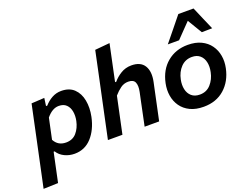

<svg xmlns="http://www.w3.org/2000/svg" viewBox="-163 -1079 2068 1578"><g transform="rotate(-20 871.0 -290.0)"><path d="M-25 196Q-13.5 142 -2.2 89.5Q9 37 22 -24.5L73.5 -267Q84.5 -319 96.8 -377.2Q109 -435.5 122.5 -498L236 -504.5L226.5 -436.5H237.5Q266 -469.5 303.5 -490.2Q341 -511 385 -511Q456 -511 497 -471.2Q538 -431.5 550.2 -366.5Q562.5 -301.5 547 -226Q524.5 -119 464.5 -53.2Q404.5 12.5 315 12.5Q268.5 12.5 228 -7Q187.5 -26.5 165.5 -62.5H157L147.5 -18Q135.5 38.5 125 88.2Q114.5 138 103 192ZM280 -98.5Q338 -98.5 372 -137.8Q406 -177 418.5 -236Q427.5 -279.5 420.8 -317.2Q414 -355 390.2 -378.5Q366.5 -402 324.5 -402Q294.5 -402 267.2 -385.5Q240 -369 216.5 -340L178 -159Q210 -98.5 280 -98.5Z M609 0Q620.5 -54 631.2 -104.5Q642 -155 655 -216.5L714 -493.5Q727 -555 739.5 -614Q752 -673 764.5 -732.5L894 -744.5Q881.5 -685 868.5 -623.5Q855.5 -562 841 -493.5L827 -427H837.5Q863 -459 905 -485Q947 -511 998.5 -511Q1079.5 -511 1111.5 -458.8Q1143.5 -406.5 1124.5 -318Q1120 -297 1114.5 -271.5Q1109 -246 1103 -217Q1090 -155 1079.2 -104.5Q1068.5 -54 1057 0H930Q941.5 -54.5 951.8 -104.2Q962 -154 974 -210.5L989.5 -283.5Q1000 -335 987.2 -364.5Q974.5 -394 929 -394Q891.5 -394 861.5 -372.2Q831.5 -350.5 803.5 -318L780.5 -210Q768.5 -153.5 758 -103.8Q747.5 -54 736 0Z M1444.5 12.5Q1375 12.5 1326 -11.5Q1277 -35.5 1248.2 -76.5Q1219.5 -117.5 1211 -169Q1202.5 -220.5 1214 -276Q1237 -387.5 1311.5 -449.2Q1386 -511 1491.5 -511Q1559 -511 1608 -487.5Q1657 -464 1686.2 -423.2Q1715.5 -382.5 1724.5 -330.8Q1733.5 -279 1721.5 -223Q1699 -115.5 1626.5 -51.5Q1554 12.5 1444.5 12.5ZM1448.5 -92.5Q1507 -92.5 1544.2 -134.2Q1581.5 -176 1593.5 -235.5Q1603.5 -281.5 1595.2 -320.2Q1587 -359 1560.5 -382.5Q1534 -406 1490 -406Q1432 -406 1393.2 -365.5Q1354.5 -325 1342 -263Q1332.5 -218 1340.8 -179.2Q1349 -140.5 1376 -116.5Q1403 -92.5 1448.5 -92.5ZM1637.5 -569Q1619 -600.5 1599.5 -632.2Q1580 -664 1561 -696.5Q1529.5 -664.5 1499.2 -633Q1469 -601.5 1439 -570.5H1340.5Q1383 -622.5 1424.2 -673.2Q1465.5 -724 1507 -775.5H1640Q1662 -724.5 1684 -673Q1706 -621.5 1728.5 -570.5Z"/></g></svg>

Font: Commissioner SemiBold
Style: Italic
Weight: 600
Italic angle: -12°
Designer: Kostas Bartsokas
Foundry: Kostas Bartsokas
Version: Version 1.000; ttfautohint (v1.8.3)